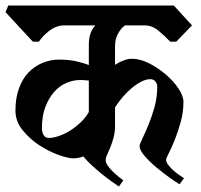

<svg xmlns="http://www.w3.org/2000/svg" viewBox="-38 -659 729 696"><path d="M564 -80Q564 -72 571 -62.5Q578 -53 587.5 -44Q597 -35 608.5 -27Q620 -19 629 -13L613 9Q601 2 577 -15Q553 -32 528.5 -52.5Q504 -73 486 -94Q468 -115 468 -129Q468 -136 478 -156.5Q488 -177 500 -206Q512 -235 522 -270.5Q532 -306 532 -345Q532 -356 525 -364Q518 -372 507 -372Q492 -372 475 -363.5Q458 -355 441 -341Q424 -327 408 -308.5Q392 -290 379 -270V-203Q379 -179 373.5 -159.5Q368 -140 362 -125Q356 -110 350.5 -98.5Q345 -87 345 -78Q345 -70 352 -59.5Q359 -49 369 -39Q379 -29 390 -20Q401 -11 409 -5L393 17Q384 11 367 -1Q350 -13 331.5 -28Q313 -43 294.5 -60Q276 -77 264 -92Q247 -85 227 -85Q209 -85 174 -97.5Q139 -110 104.5 -132.5Q70 -155 44 -187Q18 -219 18 -258Q18 -303 30.5 -338Q43 -373 65 -396Q87 -419 116 -431Q145 -443 177 -443Q210 -443 237.5 -437Q265 -431 284 -423V-497Q284 -543 308 -567H189Q163 -565 139.5 -546.5Q116 -528 103 -508H81L-18 -615L-8 -639H592L658 -567L601 -508H579Q558 -530 535.5 -548.5Q513 -567 486 -567H415Q400 -556 389.5 -536.5Q379 -517 379 -490V-424Q394 -434 410 -440Q426 -446 440 -446Q470 -446 502.5 -429.5Q535 -413 563 -389Q591 -365 609 -338Q627 -311 627 -290Q627 -252 617 -216.5Q607 -181 595.5 -152Q584 -123 574 -104Q564 -85 564 -80ZM139 -159Q155 -159 175.5 -166Q196 -173 216 -185.5Q236 -198 254 -215Q272 -232 284 -253V-367Q275 -368 267.5 -368.5Q260 -369 253 -369Q228 -369 203 -358.5Q178 -348 158.5 -326Q139 -304 126.5 -271.5Q114 -239 114 -194Q114 -180 120 -169.5Q126 -159 139 -159Z"/></svg>

Font: Jaini
Style: Regular
Weight: 400
Designer: Girish Dalvi, Maithili Shingre
Foundry: Ek Type
Version: Version 1.001;PS 1.000;hotconv 16.6.51;makeotf.lib2.5.65220